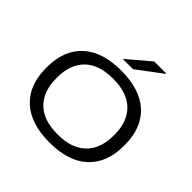

<svg xmlns="http://www.w3.org/2000/svg" viewBox="-210 -1049 1263 1263"><g transform="rotate(45 421.0 -418.0)"><path d="M421 15Q246.5 15 152.8 -71.2Q59 -157.5 59 -315.5V-324Q59 -482 152.8 -568Q246.5 -654 421 -654Q596.5 -654 690 -568Q783.5 -482 783.5 -324V-315.5Q783.5 -157.5 690 -71.2Q596.5 15 421 15ZM421 -60.5Q552.5 -60.5 620.2 -127.8Q688 -195 688 -315V-324.5Q688 -444.5 620.2 -511.5Q552.5 -578.5 421 -578.5Q289.5 -578.5 222 -511.5Q154.5 -444.5 154.5 -324.5V-315Q154.5 -195 222 -127.8Q289.5 -60.5 421 -60.5ZM532 -849.5H644.5V-846.5L469 -715H375V-716.5Z"/></g></svg>

Font: Anek Gujarati Expanded
Style: Regular
Weight: 400
Width: 7
Designer: Mrunmayee Ghaisas (Gujarati), Yesha Goshar (Latin)
Foundry: Ek Type
Version: Version 1.003